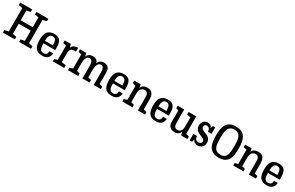

<svg xmlns="http://www.w3.org/2000/svg" viewBox="228 -2355 6128 3990"><g transform="rotate(30 3292.5 -360.0)"><path d="M706 -660 613 -640V-80L706 -60V0H421V-60L514 -80V-323H225V-80L318 -60V0H33V-60L126 -80V-640L33 -660V-720H318V-660L225 -640V-406H514V-640L421 -660V-720H706Z M975 10Q915 10 875 -8Q835 -26 811 -60Q787 -94 777 -142Q767 -190 767 -250Q767 -310 777 -358.5Q787 -407 811.5 -440.5Q836 -474 876.5 -492Q917 -510 977 -510Q1028 -510 1062 -496Q1096 -482 1117 -453.5Q1138 -425 1147 -381.5Q1156 -338 1156 -279Q1156 -267 1156 -254.5Q1156 -242 1155 -228H873Q873 -191 876 -158.5Q879 -126 889.5 -102Q900 -78 920 -64Q940 -50 975 -50Q1004 -50 1021.5 -59.5Q1039 -69 1048 -83.5Q1057 -98 1060 -115Q1063 -132 1064 -148H1155Q1152 -119 1142.5 -90.5Q1133 -62 1112.5 -39.5Q1092 -17 1059 -3.5Q1026 10 975 10ZM971 -450Q940 -450 921 -437Q902 -424 891.5 -402Q881 -380 877.5 -350.5Q874 -321 873 -288H1063Q1063 -378 1041.5 -414Q1020 -450 971 -450Z M1545 -419Q1503 -419 1475 -414Q1447 -409 1430 -394Q1413 -379 1405.5 -353Q1398 -327 1398 -285V-78L1502 -65V0H1228V-58L1303 -78V-420L1227 -440V-500H1373L1393 -420Q1410 -466 1452 -488Q1494 -510 1545 -510Z M1594 -60 1669 -80V-420L1593 -440V-500H1744L1764 -420Q1772 -458 1808.5 -484Q1845 -510 1894 -510Q1959 -510 1989.5 -484Q2020 -458 2029 -415Q2045 -459 2081 -484.5Q2117 -510 2166 -510Q2210 -510 2237.5 -496.5Q2265 -483 2280.5 -460.5Q2296 -438 2301.5 -409.5Q2307 -381 2307 -351V-80L2382 -60V0H2211V-272Q2211 -308 2209 -338.5Q2207 -369 2198.5 -391.5Q2190 -414 2173.5 -427Q2157 -440 2128 -440Q2102 -440 2084.5 -424Q2067 -408 2056 -384.5Q2045 -361 2040 -334.5Q2035 -308 2035 -286V-80L2110 -60V0H1940V-272Q1940 -308 1938 -338.5Q1936 -369 1927.5 -391.5Q1919 -414 1902.5 -427Q1886 -440 1857 -440Q1833 -440 1815 -424.5Q1797 -409 1786 -386.5Q1775 -364 1769.5 -338.5Q1764 -313 1764 -292V-80L1839 -60V0H1594Z M2642 10Q2582 10 2542 -8Q2502 -26 2478 -60Q2454 -94 2444 -142Q2434 -190 2434 -250Q2434 -310 2444 -358.5Q2454 -407 2478.5 -440.5Q2503 -474 2543.5 -492Q2584 -510 2644 -510Q2695 -510 2729 -496Q2763 -482 2784 -453.5Q2805 -425 2814 -381.5Q2823 -338 2823 -279Q2823 -267 2823 -254.5Q2823 -242 2822 -228H2540Q2540 -191 2543 -158.5Q2546 -126 2556.5 -102Q2567 -78 2587 -64Q2607 -50 2642 -50Q2671 -50 2688.5 -59.5Q2706 -69 2715 -83.5Q2724 -98 2727 -115Q2730 -132 2731 -148H2822Q2819 -119 2809.5 -90.5Q2800 -62 2779.5 -39.5Q2759 -17 2726 -3.5Q2693 10 2642 10ZM2638 -450Q2607 -450 2588 -437Q2569 -424 2558.5 -402Q2548 -380 2544.5 -350.5Q2541 -321 2540 -288H2730Q2730 -378 2708.5 -414Q2687 -450 2638 -450Z M3270 -307Q3270 -334 3267 -358Q3264 -382 3254.5 -400Q3245 -418 3227 -429Q3209 -440 3179 -440Q3150 -440 3128.5 -427Q3107 -414 3093 -393Q3079 -372 3072.5 -347Q3066 -322 3066 -298V-80L3141 -60V0H2896V-60L2971 -80V-420L2895 -440V-500H3046L3066 -420Q3076 -465 3115.5 -487.5Q3155 -510 3210 -510Q3261 -510 3291.5 -492Q3322 -474 3338.5 -445Q3355 -416 3360.5 -379.5Q3366 -343 3366 -306V-80L3441 -60V0H3270Z M3700 10Q3640 10 3600 -8Q3560 -26 3536 -60Q3512 -94 3502 -142Q3492 -190 3492 -250Q3492 -310 3502 -358.5Q3512 -407 3536.5 -440.5Q3561 -474 3601.5 -492Q3642 -510 3702 -510Q3753 -510 3787 -496Q3821 -482 3842 -453.5Q3863 -425 3872 -381.5Q3881 -338 3881 -279Q3881 -267 3881 -254.5Q3881 -242 3880 -228H3598Q3598 -191 3601 -158.5Q3604 -126 3614.5 -102Q3625 -78 3645 -64Q3665 -50 3700 -50Q3729 -50 3746.5 -59.5Q3764 -69 3773 -83.5Q3782 -98 3785 -115Q3788 -132 3789 -148H3880Q3877 -119 3867.5 -90.5Q3858 -62 3837.5 -39.5Q3817 -17 3784 -3.5Q3751 10 3700 10ZM3696 -450Q3665 -450 3646 -437Q3627 -424 3616.5 -402Q3606 -380 3602.5 -350.5Q3599 -321 3598 -288H3788Q3788 -378 3766.5 -414Q3745 -450 3696 -450Z M4152 10Q4112 10 4083 -1.5Q4054 -13 4035 -33Q4016 -53 4007 -79.5Q3998 -106 3998 -136V-420L3938 -440V-500H4094V-202Q4094 -170 4097 -143.5Q4100 -117 4109.5 -98.5Q4119 -80 4136 -70Q4153 -60 4180 -60Q4209 -60 4229.5 -71Q4250 -82 4263 -100.5Q4276 -119 4282 -142Q4288 -165 4288 -189V-420L4198 -440V-500H4383V-80L4459 -60V0H4308L4288 -83Q4278 -36 4242 -13Q4206 10 4152 10Z M4589 -62 4569 0H4513V-155H4599Q4599 -102 4625.5 -78.5Q4652 -55 4688 -55Q4715 -55 4739 -69.5Q4763 -84 4763 -116Q4763 -142 4745 -157.5Q4727 -173 4700.5 -185Q4674 -197 4643 -209Q4612 -221 4585.5 -240Q4559 -259 4541 -288.5Q4523 -318 4523 -365Q4523 -404 4535.5 -431.5Q4548 -459 4568 -476.5Q4588 -494 4612.5 -502Q4637 -510 4661 -510Q4678 -510 4694 -506Q4710 -502 4723.5 -493Q4737 -484 4746 -470Q4755 -456 4758 -437H4762L4782 -500H4838V-344H4753Q4752 -391 4730 -418Q4708 -445 4670 -445Q4643 -445 4626.5 -429Q4610 -413 4610 -386Q4610 -358 4628 -342Q4646 -326 4672.5 -313.5Q4699 -301 4730.5 -289Q4762 -277 4788.5 -258.5Q4815 -240 4833 -211.5Q4851 -183 4851 -137Q4851 -99 4838 -71Q4825 -43 4804.5 -25Q4784 -7 4757.5 1.5Q4731 10 4704 10Q4686 10 4667.5 6Q4649 2 4634 -7Q4619 -16 4608 -29.5Q4597 -43 4593 -62Z M5211 11Q5123 11 5069 -18.5Q5015 -48 4985 -98.5Q4955 -149 4945 -216.5Q4935 -284 4935 -361Q4935 -437 4944.5 -504.5Q4954 -572 4983 -622.5Q5012 -673 5065 -702Q5118 -731 5206 -731Q5294 -731 5348.5 -701.5Q5403 -672 5432 -621Q5461 -570 5471 -502.5Q5481 -435 5481 -359Q5481 -283 5472 -216Q5463 -149 5434.5 -98.5Q5406 -48 5352.5 -18.5Q5299 11 5211 11ZM5211 -61Q5271 -61 5304 -84.5Q5337 -108 5353.5 -148.5Q5370 -189 5373.5 -242.5Q5377 -296 5377 -357Q5377 -418 5373.5 -472.5Q5370 -527 5353.5 -568.5Q5337 -610 5303.5 -634.5Q5270 -659 5210 -659Q5151 -659 5117 -635.5Q5083 -612 5065.5 -571.5Q5048 -531 5043.5 -476.5Q5039 -422 5039 -359Q5039 -296 5043.5 -241.5Q5048 -187 5065.5 -147Q5083 -107 5117.5 -84Q5152 -61 5211 -61Z M5932 -307Q5932 -334 5929 -358Q5926 -382 5916.5 -400Q5907 -418 5889 -429Q5871 -440 5841 -440Q5812 -440 5790.5 -427Q5769 -414 5755 -393Q5741 -372 5734.5 -347Q5728 -322 5728 -298V-80L5803 -60V0H5558V-60L5633 -80V-420L5557 -440V-500H5708L5728 -420Q5738 -465 5777.5 -487.5Q5817 -510 5872 -510Q5923 -510 5953.5 -492Q5984 -474 6000.5 -445Q6017 -416 6022.5 -379.5Q6028 -343 6028 -306V-80L6103 -60V0H5932Z M6362 10Q6302 10 6262 -8Q6222 -26 6198 -60Q6174 -94 6164 -142Q6154 -190 6154 -250Q6154 -310 6164 -358.5Q6174 -407 6198.5 -440.5Q6223 -474 6263.5 -492Q6304 -510 6364 -510Q6415 -510 6449 -496Q6483 -482 6504 -453.5Q6525 -425 6534 -381.5Q6543 -338 6543 -279Q6543 -267 6543 -254.5Q6543 -242 6542 -228H6260Q6260 -191 6263 -158.5Q6266 -126 6276.5 -102Q6287 -78 6307 -64Q6327 -50 6362 -50Q6391 -50 6408.5 -59.5Q6426 -69 6435 -83.5Q6444 -98 6447 -115Q6450 -132 6451 -148H6542Q6539 -119 6529.5 -90.5Q6520 -62 6499.5 -39.5Q6479 -17 6446 -3.5Q6413 10 6362 10ZM6358 -450Q6327 -450 6308 -437Q6289 -424 6278.5 -402Q6268 -380 6264.5 -350.5Q6261 -321 6260 -288H6450Q6450 -378 6428.5 -414Q6407 -450 6358 -450Z"/></g></svg>

Font: HermeneusOne
Style: Regular
Weight: 400
Designer: Rodrigo Fuenzalida, Pablo Impallari
Foundry: Pablo Impallari, Rodrigo Fuenzalida
Version: Version 1.000; ttfautohint (v0.8) -G 200 -r 50